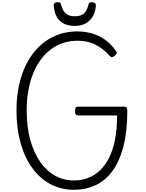

<svg xmlns="http://www.w3.org/2000/svg" viewBox="-20 -1709 1325 1748"><path d="M653 19Q536 19 439.5 -32.5Q343 -84 274 -179Q205 -274 167.5 -407Q130 -540 130 -703Q130 -812 148 -907Q166 -1002 200 -1082Q234 -1162 282.5 -1225Q331 -1288 393 -1332.5Q455 -1377 528 -1400Q601 -1423 683 -1423Q751 -1423 814.5 -1405.5Q878 -1388 934 -1349Q990 -1310 1037 -1244Q1046 -1232 1042 -1223Q1038 -1214 1026 -1203Q1012 -1191 1002 -1189Q992 -1187 982 -1197Q938 -1245 893.5 -1276Q849 -1307 798.5 -1322.5Q748 -1338 683 -1338Q617 -1338 557 -1318.5Q497 -1299 446 -1261.5Q395 -1224 353.5 -1169Q312 -1114 283 -1043Q254 -972 238.5 -887Q223 -802 223 -703Q223 -555 255 -437.5Q287 -320 345 -236.5Q403 -153 481.5 -109.5Q560 -66 653 -66Q719 -66 778 -87.5Q837 -109 886 -153.5Q935 -198 971 -268Q1007 -338 1026.5 -435Q1046 -532 1046 -658H691Q676 -658 669.5 -667Q663 -676 663 -698Q663 -721 669.5 -729.5Q676 -738 691 -738H1111Q1126 -738 1132.5 -730Q1139 -722 1139 -699Q1139 -508 1102.5 -371.5Q1066 -235 1001 -148.5Q936 -62 847 -21.5Q758 19 653 19ZM661 -1473Q576 -1473 526 -1518.5Q476 -1564 469 -1660Q468 -1673 478 -1681Q488 -1689 507 -1689Q523 -1689 529 -1681.5Q535 -1674 538 -1660Q552 -1609 580 -1585Q608 -1561 661 -1561Q715 -1561 743 -1585Q771 -1609 783 -1660Q787 -1674 792.5 -1681.5Q798 -1689 814 -1689Q833 -1689 843.5 -1681Q854 -1673 853 -1660Q849 -1599 823.5 -1557.5Q798 -1516 757 -1494.5Q716 -1473 661 -1473Z"/></svg>

Font: Playwrite FR Trad
Style: Regular
Weight: 400
Designer: Veronika Burian, José Scaglione
Foundry: TypeTogether
Version: Version 1.000